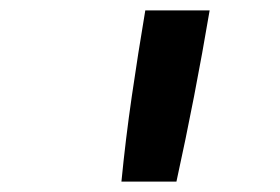

<svg xmlns="http://www.w3.org/2000/svg" viewBox="-20 -792 540 370"><path d="M214 -442Q222 -524 234 -606.5Q246 -689 260 -772H384Q370 -689 354 -606.5Q338 -524 320 -442Z"/></svg>

Font: Iosevka Term Curly
Style: Bold Italic
Weight: 700
Italic angle: -9°
Designer: Belleve Invis
Foundry: Belleve Invis
Version: Version 32.3.0